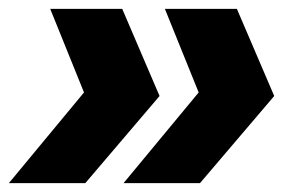

<svg xmlns="http://www.w3.org/2000/svg" viewBox="-32 -481 662 432"><path d="M-12 -69 157 -273 81 -461H243L327 -265L160 -69ZM246 -69 415 -273 339 -461H501L585 -265L418 -69Z"/></svg>

Font: Work Sans ExtraBold
Style: Italic
Weight: 800
Italic angle: -13°
Designer: Wei Huang
Foundry: Wei Huang
Version: Version 2.012; ttfautohint (v1.8.3)